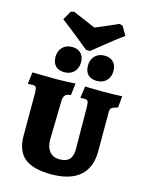

<svg xmlns="http://www.w3.org/2000/svg" viewBox="-131 -963 804 1052"><g transform="rotate(15 271.0 -437.5)"><path d="M109 -829 137 -879 156 -884Q194 -867 285 -829Q351 -856 413 -884L432 -879L461 -829Q412 -793 361.5 -752Q311 -711 296 -699H273Q258 -711 207.5 -752Q157 -793 109 -829ZM121 -619Q121 -653 141.5 -674Q162 -695 196 -695Q228 -695 246 -676.5Q264 -658 264 -626Q264 -592 243.5 -571Q223 -550 189 -550Q156 -550 138.5 -568Q121 -586 121 -619ZM305 -619Q305 -653 325.5 -674Q346 -695 380 -695Q412 -695 430 -676.5Q448 -658 448 -626Q448 -592 427.5 -571Q407 -550 373 -550Q340 -550 322.5 -568Q305 -586 305 -619ZM64 -156V-396Q64 -422 59.5 -430Q55 -438 39 -438L15 -437L13 -440L21 -504Q34 -504 73 -503Q112 -502 158 -502Q189 -502 221 -503.5Q253 -505 265 -506L257 -438Q235 -437 226 -428Q217 -419 215 -400L210 -174Q210 -131 230 -106.5Q250 -82 287 -82Q324 -82 342 -100.5Q360 -119 360 -159L358 -396Q358 -421 353.5 -429.5Q349 -438 336 -438L313 -437L311 -440L320 -504Q331 -504 360.5 -503Q390 -502 418 -502Q456 -502 487.5 -503Q519 -504 530 -505L524 -440Q497 -432 489 -426Q481 -420 481 -404V-179Q481 -87 426 -39Q371 9 264 9Q160 9 112 -31Q64 -71 64 -156Z"/></g></svg>

Font: Alegreya SC ExtraBold
Style: Regular
Weight: 800
Designer: Juan Pablo del Peral
Foundry: Huerta Tipografica
Version: Version 2.007; ttfautohint (v1.6)